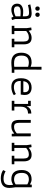

<svg xmlns="http://www.w3.org/2000/svg" viewBox="1853 -2638 1059 4805"><g transform="rotate(90 2382.5 -235.5)"><path d="M107 -406 90 -465Q232 -498 309 -498Q351 -498 379 -489Q407 -480 422.5 -467Q438 -454 445.5 -425Q453 -396 454.5 -371.5Q456 -347 456 -300V-85L481 -9L424 10L397 -42Q304 10 223 10Q150 10 111 -30Q72 -70 72 -135Q72 -209 122 -245.5Q172 -282 250 -286Q304 -289 389 -277V-324Q389 -386 371.5 -410Q354 -434 287 -433Q197 -431 107 -406ZM238 -54Q301 -54 389 -96V-218Q300 -225 254 -222Q198 -218 168.5 -199Q139 -180 140 -135Q140 -54 238 -54ZM249 -646Q249 -621 234 -605Q219 -589 194 -589Q170 -589 155.5 -605Q141 -621 141 -646Q141 -670 155.5 -685Q170 -700 194 -700Q218 -700 233.5 -685Q249 -670 249 -646ZM403 -646Q403 -621 387 -605Q371 -589 348 -589Q324 -589 309.5 -605Q295 -621 295 -646Q295 -670 309.5 -685Q324 -700 348 -700Q372 -700 387.5 -684.5Q403 -669 403 -646Z M1090 -299V-65H1162L1163 0H950L949 -65H1019V-299Q1019 -365 994.5 -396.5Q970 -428 917 -428Q894 -428 872.5 -423Q851 -418 838 -414Q825 -410 805.5 -397.5Q786 -385 780.5 -381Q775 -377 755 -361V-65H834L835 0H626L625 -65H684V-376L668 -488L733 -496L750 -424Q751 -425 760.5 -432Q770 -439 773 -441.5Q776 -444 786 -451Q796 -458 801.5 -461Q807 -464 818 -470Q829 -476 837 -479Q845 -482 857 -486Q869 -490 879.5 -492Q890 -494 903.5 -495.5Q917 -497 931 -497Q1090 -497 1090 -299Z M1651 -745H1723L1721 -65H1801L1802 0H1692Q1604 10 1544 10Q1305 10 1299 -231Q1297 -352 1355.5 -424.5Q1414 -497 1542 -497Q1553 -497 1565 -495.5Q1577 -494 1587 -492Q1597 -490 1606.5 -487.5Q1616 -485 1624 -482.5Q1632 -480 1637.5 -477.5Q1643 -475 1647 -474L1651 -472ZM1564 -58Q1627 -58 1651 -64V-409L1635 -414Q1620 -418 1596 -423Q1572 -428 1552 -428Q1462 -428 1416.5 -384.5Q1371 -341 1371 -243Q1371 -146 1414.5 -102Q1458 -58 1564 -58Z M2357 -321Q2357 -307 2354.5 -284Q2352 -261 2349 -243L2347 -225H2005Q2005 -196 2010 -166Q2034 -54 2163 -54Q2209 -54 2251.5 -67Q2294 -80 2313 -92L2332 -105L2362 -54Q2354 -47 2338.5 -36.5Q2323 -26 2270 -8Q2217 10 2157 10Q1938 10 1938 -227Q1937 -359 1998 -428Q2059 -497 2172 -497Q2253 -497 2305 -456Q2357 -415 2357 -321ZM2170 -432Q2030 -432 2012 -290H2285V-296Q2286 -302 2286.5 -310.5Q2287 -319 2287 -326Q2287 -432 2170 -432Z M2822 -489V-407Q2650 -407 2650 -225V-65H2746L2747 0H2503L2502 -65H2581V-409H2502V-476H2634L2639 -376H2642Q2658 -422 2701 -455.5Q2744 -489 2822 -489Z M3393 0H3330L3323 -63Q3321 -62 3302.5 -47.5Q3284 -33 3278.5 -29.5Q3273 -26 3254 -15.5Q3235 -5 3222 -1.5Q3209 2 3187.5 6Q3166 10 3143 10Q3052 10 3016.5 -39Q2981 -88 2981 -193V-476H3053V-193Q3053 -124 3074.5 -91Q3096 -58 3155 -58Q3247 -58 3319 -128V-476H3391Z M4018 -299V-65H4090L4091 0H3878L3877 -65H3947V-299Q3947 -365 3922.5 -396.5Q3898 -428 3845 -428Q3822 -428 3800.5 -423Q3779 -418 3766 -414Q3753 -410 3733.5 -397.5Q3714 -385 3708.5 -381Q3703 -377 3683 -361V-65H3762L3763 0H3554L3553 -65H3612V-376L3596 -488L3661 -496L3678 -424Q3679 -425 3688.5 -432Q3698 -439 3701 -441.5Q3704 -444 3714 -451Q3724 -458 3729.5 -461Q3735 -464 3746 -470Q3757 -476 3765 -479Q3773 -482 3785 -486Q3797 -490 3807.5 -492Q3818 -494 3831.5 -495.5Q3845 -497 3859 -497Q4018 -497 4018 -299Z M4667 -438V-88Q4683 17 4683 58Q4683 170 4622.5 222Q4562 274 4442 274Q4323 274 4236 216L4267 154L4272 157Q4277 160 4285.5 164Q4294 168 4305.5 173.5Q4317 179 4332.5 184.5Q4348 190 4364.5 194.5Q4381 199 4401.5 202Q4422 205 4442 205Q4526 207 4568.5 172.5Q4611 138 4611 58Q4611 -13 4603 -35Q4533 10 4466 10Q4235 10 4235 -250Q4235 -364 4293.5 -430.5Q4352 -497 4469 -497Q4529 -497 4596 -454L4602 -501H4667ZM4475 -58Q4538 -58 4595 -99V-389Q4532 -428 4472 -428Q4307 -428 4307 -251Q4307 -154 4347 -106Q4387 -58 4475 -58Z"/></g></svg>

Font: Biancoenero Regular
Style: Regular
Weight: 400
Designer: Riccardo Lorusso, Umberto Mischi
Foundry: Biancoenero Edizioni
Version: Version 0.000